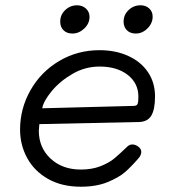

<svg xmlns="http://www.w3.org/2000/svg" viewBox="-20 -703 659 727"><path d="M56 -212Q56 -292 95.5 -361.5Q135 -431 204 -472Q273 -513 357 -513Q418 -513 466 -491Q514 -469 540.5 -429.5Q567 -390 567 -338Q567 -288 552.5 -264.5Q538 -241 504 -241L129 -233Q127 -215 127 -208Q127 -144 171.5 -102.5Q216 -61 286 -61Q328 -61 360 -73.5Q392 -86 411.5 -102Q431 -118 461 -147Q470 -156 481 -156Q493 -156 504 -147.5Q515 -139 515 -128Q515 -115 503 -102Q476 -71 453 -51Q430 -31 387.5 -13.5Q345 4 286 4Q214 4 162 -25.5Q110 -55 83 -104.5Q56 -154 56 -212ZM486 -302Q498 -302 501 -309.5Q504 -317 504 -337Q504 -388 463.5 -419.5Q423 -451 357 -451Q302 -451 254 -423Q206 -395 175 -357Q144 -319 140 -293ZM208 -621Q208 -647 227 -665Q246 -683 272 -683Q292 -683 305.5 -670.5Q319 -658 319 -639Q319 -614 299 -595Q279 -576 254 -576Q233 -576 220.5 -588.5Q208 -601 208 -621ZM448 -621Q448 -647 467 -665Q486 -683 512 -683Q532 -683 545 -671Q558 -659 558 -640Q558 -615 538.5 -595.5Q519 -576 494 -576Q473 -576 460.5 -588.5Q448 -601 448 -621Z"/></svg>

Font: Mali
Style: Italic
Weight: 400
Italic angle: -10°
Version: Version 1.000; ttfautohint (v1.6)